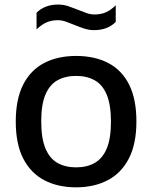

<svg xmlns="http://www.w3.org/2000/svg" viewBox="-20 -792 652 822"><path d="M306 10Q227.5 10 169.5 -20.5Q111.5 -51 79.5 -113.2Q47.5 -175.5 47.5 -271.5Q47.5 -367 79 -429.2Q110.5 -491.5 168.5 -522Q226.5 -552.5 306 -552.5Q385.5 -552.5 443.5 -522.2Q501.5 -492 532.8 -429.8Q564 -367.5 564 -272Q564 -176.5 532 -114Q500 -51.5 441.8 -20.8Q383.5 10 306 10ZM306 -75.5Q352 -75.5 385.5 -94.5Q419 -113.5 437 -156.2Q455 -199 455 -271Q455 -343.5 437 -386.5Q419 -429.5 385.5 -448.2Q352 -467 306 -467Q259.5 -467 226 -448.2Q192.5 -429.5 174.5 -387Q156.5 -344.5 156.5 -272.5Q156.5 -200 174.5 -156.8Q192.5 -113.5 226 -94.5Q259.5 -75.5 306 -75.5ZM383 -663Q360 -663 338.8 -670.2Q317.5 -677.5 298 -685.5Q280 -693 262.5 -699.2Q245 -705.5 227 -705.5Q200.5 -705.5 179 -696Q157.5 -686.5 136.5 -666V-737.5Q171.5 -772.5 229 -772.5Q252.5 -772.5 273.5 -765.2Q294.5 -758 314 -750Q332.5 -742.5 350 -736.2Q367.5 -730 385 -730Q412 -730 433.5 -739.5Q455 -749 475.5 -769.5V-698Q440.5 -663 383 -663Z"/></svg>

Font: Encode Sans SemiExpanded Medium
Style: Regular
Weight: 500
Width: 6
Designer: Multiple Designers
Foundry: Impallari Type
Version: Version 3.002